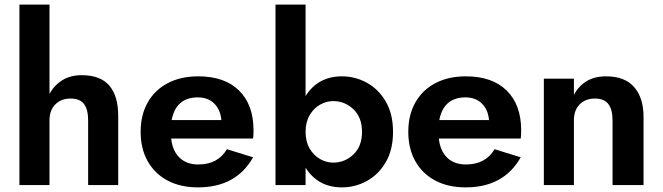

<svg xmlns="http://www.w3.org/2000/svg" viewBox="-20 -800 2866 830"><path d="M361 -280Q361 -326 343.5 -350Q326 -374 285 -374Q244 -374 219 -348.5Q194 -323 194 -280V0H64V-780H194V-394Q214 -431 249 -453Q284 -475 333 -475Q414 -475 452.5 -430Q491 -385 491 -299V0H361Z M836 10Q760 10 704.5 -19.5Q649 -49 618.5 -103Q588 -157 588 -230Q588 -303 618.5 -357Q649 -411 705 -440.5Q761 -470 837 -470Q951 -470 1013.5 -408.5Q1076 -347 1076 -236Q1076 -213 1074 -201H720Q726 -147 756.5 -118Q787 -89 837 -89Q922 -89 961 -155L1074 -120Q1001 10 836 10ZM835 -379Q741 -379 722 -281H937Q933 -326 906 -352.5Q879 -379 835 -379Z M1679 -230Q1679 -153 1648 -99.5Q1617 -46 1566.5 -18Q1516 10 1458 10Q1355 10 1301 -75V0H1171V-780H1301V-385Q1355 -470 1458 -470Q1516 -470 1566.5 -442Q1617 -414 1648 -360.5Q1679 -307 1679 -230ZM1545 -230Q1545 -292 1508 -327.5Q1471 -363 1420 -363Q1391 -363 1363.5 -347.5Q1336 -332 1318.5 -302Q1301 -272 1301 -230Q1301 -188 1318.5 -158Q1336 -128 1363.5 -112.5Q1391 -97 1420 -97Q1471 -97 1508 -132.5Q1545 -168 1545 -230Z M1993 10Q1917 10 1861.5 -19.5Q1806 -49 1775.5 -103Q1745 -157 1745 -230Q1745 -303 1775.5 -357Q1806 -411 1862 -440.5Q1918 -470 1994 -470Q2108 -470 2170.5 -408.5Q2233 -347 2233 -236Q2233 -213 2231 -201H1877Q1883 -147 1913.5 -118Q1944 -89 1994 -89Q2079 -89 2118 -155L2231 -120Q2158 10 1993 10ZM1992 -379Q1898 -379 1879 -281H2094Q2090 -326 2063 -352.5Q2036 -379 1992 -379Z M2628 -280Q2628 -326 2610 -350Q2592 -374 2552 -374Q2511 -374 2486 -349Q2461 -324 2461 -280V0H2331V-460H2461V-390Q2482 -429 2516.5 -449.5Q2551 -470 2600 -470Q2681 -470 2721.5 -423.5Q2762 -377 2762 -294V0H2628Z"/></svg>

Font: Von Semi
Style: Regular
Weight: 600
Version: Version 4.000; ttfautohint (v1.8.4.7-5d5b)